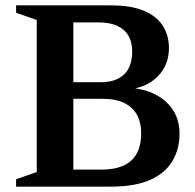

<svg xmlns="http://www.w3.org/2000/svg" viewBox="-20 -696 729 716"><path d="M192.5 -612.5 196 -676H393Q470.5 -676 518.2 -655.2Q566 -634.5 588 -598.5Q610 -562.5 610 -517Q610 -453.5 568.2 -411Q526.5 -368.5 453 -361.5L454 -369.5Q545.5 -364.5 597.5 -317.8Q649.5 -271 649.5 -198Q649.5 -140.5 623.2 -95.8Q597 -51 540.5 -25.5Q484 0 393 0H196.5L192 -63.5H358.5Q405.5 -63.5 438.5 -77.5Q471.5 -91.5 489 -121.8Q506.5 -152 506.5 -200Q506.5 -238 491.5 -266.5Q476.5 -295 444.8 -311.2Q413 -327.5 362.5 -327.5H191.5L192.5 -389.5H357.5Q411.5 -389.5 442.2 -418Q473 -446.5 473 -505Q473 -538 459.5 -562Q446 -586 418 -599.2Q390 -612.5 347 -612.5ZM40 0V-27.5L117 -54.5V-621.5L40 -648.5V-676H253.5V0Z"/></svg>

Font: Newsreader 16pt 16pt SemiBold
Style: Regular
Weight: 600
Version: Version 1.003